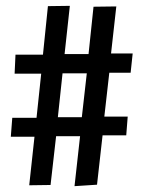

<svg xmlns="http://www.w3.org/2000/svg" viewBox="-20 -646 490 657"><path d="M235 -9 254 -180H172L153 -13L80 -12L98 -178H17L22 -243H105L121 -394H30L33 -459H127L144 -625L219 -626L201 -461H283L300 -623L378 -624L360 -463H434L427 -397H354L337 -247H417L412 -183H331L312 -14ZM178 -245H260L277 -395H194Z"/></svg>

Font: Inconsolata SemiCondensed SemiBold
Style: Regular
Weight: 600
Width: 4
Monospace: yes
Designer: Raph Levien, Cyreal, Brenton Simpson
Foundry: Raph Levien, Cyreal, Google
Version: Version 3.001; ttfautohint (v1.8.2.53-6de2)